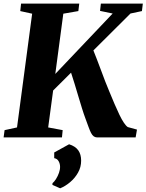

<svg xmlns="http://www.w3.org/2000/svg" viewBox="-30 -763 813 1066"><path d="M-10 0 -4.5 -40.5 64.5 -55.5 148.5 -687 82.5 -701.5 87 -743H410L405 -701.5L321.5 -687L277 -352.5L595.5 -688L525.5 -702.5L530 -743H763L758 -701.5L694.5 -688L488.5 -483Q497.5 -461.5 508.2 -433Q519 -404.5 530.8 -373.2Q542.5 -342 554 -311.5Q565.5 -281 576.5 -256Q592 -218.5 606.2 -185.2Q620.5 -152 633.2 -125.5Q646 -99 657.8 -81.5Q669.5 -64 679.5 -57.5L730.5 -43.5L723 0H509Q497.5 -0.5 489.8 -6.5Q482 -12.5 475.5 -25Q469 -37.5 461.8 -57.5Q454.5 -77.5 444 -106Q435 -130 425 -162.2Q415 -194.5 404.5 -229.8Q394 -265 383.8 -298.8Q373.5 -332.5 364.5 -359.5L265 -260.5L237.5 -55.5L318 -40.5L314 0ZM261 263.5 261.5 254Q271 246.5 281 230.8Q291 215 297.5 196.5Q304 178 303.5 161.5Q303 145 295.2 131.5Q287.5 118 271 115V83.5L353.5 38Q388.5 49 404.5 71.5Q420.5 94 420.5 129Q420.5 165 403.2 195.5Q386 226 359.2 248.5Q332.5 271 304 282.5Z"/></svg>

Font: Merriweather 60pt Black
Style: Italic
Weight: 900
Italic angle: -7.8°
Version: Version 2.101